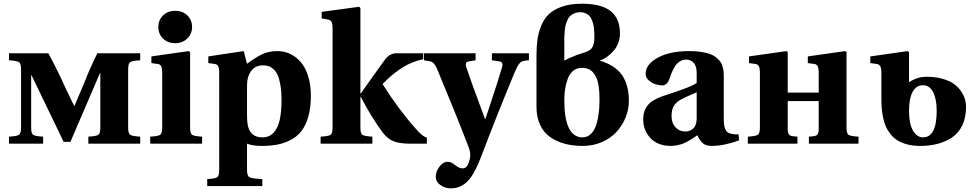

<svg xmlns="http://www.w3.org/2000/svg" viewBox="-20 -779 5290 1041"><path d="M28.8 0V-38.1Q72.3 -40.5 83.3 -48.3Q94.2 -56.2 94.2 -86.9V-402.8Q94.2 -434.1 83.3 -441.9Q72.3 -449.7 28.8 -452.1V-490.2H242.2Q261.7 -454.6 290.3 -397.2Q318.8 -339.8 328.1 -316.9L381.8 -205.1H383.8L437 -330.1Q466.8 -407.7 507.8 -490.2H740.2V-452.1Q696.8 -449.7 685.8 -441.9Q674.8 -434.1 674.8 -402.8V-86.9Q674.8 -56.2 685.8 -48.3Q696.8 -40.5 740.2 -38.1V0H459V-38.1Q502.4 -40.5 513.2 -48.1Q523.9 -55.7 523.9 -86.9V-382.8H522L361.8 -9.8H325.2L150.9 -371.1H148.9V-86.9Q148.9 -55.7 159.7 -48.1Q170.4 -40.5 213.9 -38.1V0Z M794.4 0V-38.1Q837.9 -40.5 848.6 -48.1Q859.4 -55.7 859.4 -86.9V-380.9Q859.4 -409.7 853.8 -420.2Q848.1 -430.7 835.4 -432.1L800.8 -437V-473.1L1003.4 -502L1010.7 -496.1V-86.9Q1010.7 -55.7 1021.5 -48.1Q1032.2 -40.5 1075.7 -38.1V0ZM838.4 -632.8Q838.4 -669.4 863.5 -694.8Q888.7 -720.2 929.7 -720.2Q971.2 -720.2 996.3 -694.8Q1021.5 -669.4 1021.5 -632.8Q1021.5 -596.2 995.8 -570.6Q970.2 -544.9 929.7 -544.9Q888.7 -544.9 863.5 -570.3Q838.4 -595.7 838.4 -632.8Z M1319.3 -151.9Q1319.3 -121.1 1323.2 -101.1Q1336.4 -34.2 1402.3 -34.2Q1439.9 -34.2 1463.4 -59.6Q1486.8 -85 1496.6 -128.7Q1506.3 -172.4 1506.3 -236.8Q1506.3 -283.7 1500.2 -318.6Q1494.1 -353.5 1484.9 -373.3Q1475.6 -393.1 1461.7 -405Q1447.8 -417 1434.8 -420.9Q1421.9 -424.8 1406.2 -424.8Q1347.7 -424.8 1326.7 -365.2Q1319.3 -344.2 1319.3 -310.1ZM1103.5 191.9Q1147 189.5 1157.7 181.9Q1168.5 174.3 1168.5 143.1V-380.9Q1168.5 -409.7 1162.8 -420.2Q1157.2 -430.7 1144.5 -432.1L1109.4 -437V-473.1L1301.3 -502L1319.3 -433.1Q1364.3 -467.3 1400.6 -484.6Q1437 -502 1484.4 -502Q1520.5 -502 1552.5 -487.1Q1584.5 -472.2 1610.1 -443.1Q1635.7 -414.1 1650.6 -366.5Q1665.5 -318.8 1665.5 -258.8Q1665.5 -194.8 1651.6 -146.7Q1637.7 -98.6 1614.5 -68.6Q1591.3 -38.6 1556.2 -20.3Q1521 -2 1483.4 5.1Q1445.8 12.2 1398.4 12.2Q1350.1 12.2 1319.3 0V143.1Q1319.3 174.3 1333 181.9Q1346.7 189.5 1402.3 191.9V230H1103.5Z M1718.3 0V-38.1Q1761.7 -40.5 1772.5 -48.1Q1783.2 -55.7 1783.2 -86.9V-621.1Q1783.2 -649.4 1777.8 -659.9Q1772.5 -670.4 1759.3 -672.9L1724.1 -679.2V-714.8L1927.2 -742.2L1934.1 -735.8V-272H1936L2008.3 -374Q2058.6 -444.3 2070.3 -460Q2095.2 -490.2 2129.4 -490.2H2274.4V-458Q2215.8 -445.3 2168.5 -416.7Q2121.1 -388.2 2076.2 -345.2L2054.2 -323.2Q2141.6 -185.1 2230 -85.9Q2252.4 -60.1 2265.6 -49.1Q2278.8 -38.1 2294.4 -32.2V0H2204.1Q2147.9 0 2115 -12.7Q2082 -25.4 2056.2 -59.1Q1994.6 -141.1 1936 -253.9H1934.1V-86.9Q1934.1 -55.7 1944.8 -48.1Q1955.6 -40.5 1999 -38.1V0Z M2278.8 -452.1V-490.2H2558.6V-452.1L2521 -445.8Q2498.5 -442.9 2508.8 -413.1Q2522.5 -371.1 2539.6 -324.2Q2556.6 -277.3 2577.6 -220.9Q2598.6 -164.6 2609.9 -133.8H2611.8Q2619.1 -156.2 2640.4 -220.5Q2661.6 -284.7 2675.8 -328.9Q2689.9 -373 2702.6 -416Q2709.5 -442.9 2688 -445.8L2647 -452.1V-490.2H2847.7V-452.1L2826.7 -450.2Q2807.1 -448.2 2795.7 -434.1Q2784.2 -419.9 2769.5 -384.8Q2662.1 -124.5 2592.8 60.1Q2553.7 164.6 2515.6 203.4Q2477.5 242.2 2423.8 242.2Q2393.1 242.2 2367.9 224.6Q2342.8 207 2342.8 179.2Q2342.8 150.4 2362.8 124.3Q2382.8 98.1 2406.7 98.1Q2418.5 98.1 2426.8 102.3Q2435.1 106.4 2451.7 119.1Q2470.2 133.8 2487.8 133.8Q2503.9 133.8 2512.7 120.4Q2521.5 106.9 2526.9 85Q2534.7 53.7 2521 19Q2449.7 -166 2349.6 -405.8Q2334.5 -442.4 2311.5 -446.8Z M3341.3 -598.1Q3341.3 -543.9 3307.4 -504.2Q3273.4 -464.4 3232.4 -451.2V-450.2Q3315.4 -425.3 3352.5 -371.8Q3389.6 -318.4 3389.6 -231.9Q3389.6 -186 3372.1 -142.3Q3354.5 -98.6 3323 -64.2Q3291.5 -29.8 3243.7 -8.8Q3195.8 12.2 3139.6 12.2Q3085.4 12.2 3040.8 0Q2996.1 -12.2 2961.4 -36.9Q2926.8 -61.5 2907.7 -103.3Q2888.7 -145 2888.7 -200.2V-474.1Q2888.7 -524.4 2893.8 -563.2Q2898.9 -602.1 2914.8 -640.4Q2930.7 -678.7 2957 -703.4Q2983.4 -728 3028.3 -743.4Q3073.2 -758.8 3134.3 -758.8Q3241.2 -758.8 3291.3 -718.5Q3341.3 -678.2 3341.3 -598.1ZM3039.6 -548.8V-450.2Q3057.6 -460.9 3107.4 -481Q3116.7 -484.4 3131.6 -489Q3146.5 -493.7 3154.5 -496.3Q3162.6 -499 3173.3 -505.1Q3184.1 -511.2 3189.5 -519Q3194.8 -526.9 3198.7 -540.3Q3202.6 -553.7 3202.6 -571.8Q3202.6 -586.9 3202.4 -595.7Q3202.1 -604.5 3200.7 -621.3Q3199.2 -638.2 3196.5 -648.7Q3193.8 -659.2 3188.2 -672.6Q3182.6 -686 3174.8 -693.8Q3167 -701.7 3154.5 -707.3Q3142.1 -712.9 3126.5 -712.9Q3108.4 -712.9 3094.2 -706.8Q3080.1 -700.7 3071 -692.1Q3062 -683.6 3055.7 -668.2Q3049.3 -652.8 3046.4 -640.9Q3043.5 -628.9 3041.7 -609.1Q3040 -589.4 3039.8 -578.6Q3039.6 -567.9 3039.6 -548.8ZM3138.7 -34.2Q3162.6 -34.2 3180.4 -50Q3198.2 -65.9 3207.5 -87.9Q3216.8 -109.9 3222.2 -140.4Q3227.5 -170.9 3229 -192.6Q3230.5 -214.4 3230.5 -236.8Q3230.5 -258.8 3229.5 -275.9Q3228.5 -293 3225.3 -314.7Q3222.2 -336.4 3215.6 -352.3Q3209 -368.2 3198.7 -382.3Q3188.5 -396.5 3172.1 -403.8Q3155.8 -411.1 3134.3 -411.1Q3106.4 -411.1 3086.7 -394.3Q3066.9 -377.4 3057.4 -349.6Q3047.9 -321.8 3043.7 -294.2Q3039.6 -266.6 3039.6 -236.8Q3039.6 -34.2 3138.7 -34.2Z M3621.1 -149.9Q3621.1 -111.3 3642.8 -88.6Q3664.6 -65.9 3695.3 -65.9Q3719.7 -65.9 3737.8 -81.5Q3755.9 -97.2 3757.3 -133.8V-278.8Q3750 -275.4 3731.9 -267.6Q3713.9 -259.8 3697.5 -252.2Q3681.2 -244.6 3667.5 -236.8Q3644 -223.1 3632.6 -203.4Q3621.1 -183.6 3621.1 -149.9ZM3467.3 -132.8Q3467.3 -177.7 3491.7 -208Q3516.1 -238.3 3573.2 -257.8Q3582.5 -260.7 3612.5 -270.8Q3642.6 -280.8 3657.2 -285.9Q3671.9 -291 3694.6 -299.6Q3717.3 -308.1 3732.2 -315.2Q3747.1 -322.3 3757.3 -329.1V-381.8Q3757.3 -421.4 3740.7 -438.7Q3724.1 -456.1 3699.2 -456.1Q3674.3 -456.1 3652.3 -435.1Q3630.4 -414.1 3611.3 -356Q3598.1 -315.9 3570.3 -315.9Q3555.2 -315.9 3535.4 -321.8Q3515.6 -327.6 3498 -343Q3480.5 -358.4 3480.5 -378.9Q3480.5 -429.7 3545.7 -465.8Q3610.8 -502 3717.3 -502Q3753.9 -502 3783.2 -497.3Q3812.5 -492.7 3831.8 -485.4Q3851.1 -478 3865 -466.1Q3878.9 -454.1 3886.5 -443.1Q3894 -432.1 3898.2 -416.5Q3902.3 -400.9 3903.3 -389.2Q3904.3 -377.4 3904.3 -361.8V-130.9Q3904.3 -65.4 3936 -56.2Q3958.5 -48.8 3984.4 -50.8L3987.3 -18.1Q3958 -6.3 3916.5 2.9Q3875 12.2 3839.4 12.2Q3806.6 12.2 3790 -2.9Q3773.4 -18.1 3761.2 -45.9Q3760.3 -44.9 3743.7 -33.9Q3727.1 -22.9 3721.9 -20Q3716.8 -17.1 3701.2 -8.8Q3685.5 -0.5 3675.3 2.7Q3665 5.9 3649.2 9Q3633.3 12.2 3618.2 12.2Q3546.4 12.2 3506.8 -30Q3467.3 -72.3 3467.3 -132.8Z M4100.1 -86.9V-380.9Q4100.1 -409.2 4094.5 -419.9Q4088.9 -430.7 4075.7 -432.1L4041 -437V-473.1L4243.7 -502L4251 -496.1V-381.8V-276.9H4418.9V-380.9Q4418.9 -409.7 4413.3 -420.2Q4407.7 -430.7 4395 -432.1L4359.9 -437V-473.1L4563 -502L4569.8 -496.1V-381.8V-86.9Q4569.8 -55.7 4580.6 -48.1Q4591.3 -40.5 4634.8 -38.1V0H4365.7V-38.1L4386.7 -40Q4404.3 -41.5 4411.6 -49.1Q4418.9 -56.6 4418.9 -80.1V-231H4251V-80.1Q4251 -56.6 4258.1 -49.1Q4265.1 -41.5 4282.7 -40L4303.7 -38.1V0H4034.7V-38.1Q4078.1 -40.5 4089.1 -48.3Q4100.1 -56.2 4100.1 -86.9Z M4758.8 -243.2V-380.9Q4758.8 -409.2 4752.7 -419.9Q4746.6 -430.7 4733.4 -432.1L4698.7 -437V-473.1L4901.4 -502L4908.7 -496.1V-402.8V-333Q4953.1 -362.8 5003.4 -362.8Q5052.2 -362.8 5091.1 -351.6Q5129.9 -340.3 5153.1 -323.2Q5176.3 -306.2 5191.4 -283.4Q5206.5 -260.7 5212.2 -240.2Q5217.8 -219.7 5217.8 -199.2Q5217.8 -141.6 5197.3 -99.1Q5176.8 -56.6 5140.9 -33.2Q5105 -9.8 5062.5 1.2Q5020 12.2 4969.7 12.2Q4930.2 12.2 4898.2 3.7Q4866.2 -4.9 4844.7 -18.6Q4823.2 -32.2 4807.1 -53.2Q4791 -74.2 4782 -95.5Q4772.9 -116.7 4767.6 -143.8Q4762.2 -170.9 4760.5 -193.6Q4758.8 -216.3 4758.8 -243.2ZM4983.4 -316.9Q4947.3 -316.9 4928 -280.8Q4908.7 -244.6 4908.7 -180.2Q4908.7 -106.4 4930.4 -70.3Q4952.1 -34.2 4984.4 -34.2Q5058.6 -34.2 5058.6 -178.2Q5058.6 -242.2 5039.3 -279.5Q5020 -316.9 4983.4 -316.9Z"/></svg>

Font: Linguistics Pro
Style: Bold
Weight: 700
Designer: Stefan Peev, Context Ltd
Foundry: Stefan Peev, Context Ltd
Version: Version 001.000